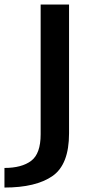

<svg xmlns="http://www.w3.org/2000/svg" viewBox="-97 -612 419 862"><path d="M-77 230Q64.5 230 138.8 178.2Q213 126.5 213 -13V-591.5H85.5V-9Q85.5 78 43 110Q0.5 142 -77 142Z"/></svg>

Font: Anybody SemiExpanded Medium
Style: Regular
Weight: 500
Width: 6
Version: Version 1.113;gftools[0.9.25]